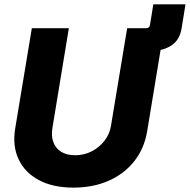

<svg xmlns="http://www.w3.org/2000/svg" viewBox="-20 -858 879 889"><path d="M551.8 -623.5 568.8 -727.5H657.7Q671.4 -727.5 674.3 -741.7L689.9 -837.9H838.9L820.8 -726.6Q812 -673.3 774.9 -648.4Q737.8 -623.5 688 -623.5ZM320.3 10.7Q225.6 10.7 160.4 -23.9Q95.2 -58.6 66.2 -120.4Q37.1 -182.1 50.3 -262.7L127.4 -727.5H298.8L222.7 -265.6Q216.3 -227.5 227.3 -199Q238.3 -170.4 263.9 -154.8Q289.6 -139.2 327.6 -139.2Q370.1 -139.2 405.5 -157.7Q440.9 -176.3 464.6 -207.3Q488.3 -238.3 494.1 -276.9L568.8 -727.5H740.2L661.6 -251.5Q648.4 -170.9 601.8 -111.8Q555.2 -52.7 482.9 -21Q410.6 10.7 320.3 10.7Z"/></svg>

Font: Inter 24pt ExtraBold
Style: Italic
Weight: 800
Italic angle: -9.3988°
Designer: Rasmus Andersson
Foundry: rsms
Version: Version 4.001;git-66647c0bb